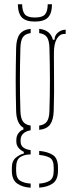

<svg xmlns="http://www.w3.org/2000/svg" viewBox="-20 -739 338 899"><path d="M123.5 140Q84.5 137.5 60 120Q35.5 102.5 35.5 60V46Q35.5 14.5 54.5 -1Q73.5 -16.5 91.5 -20V-28Q56.5 -45.5 56.5 -76V-84Q56.5 -103.5 67.5 -116.8Q78.5 -130 89.5 -132V-141Q57 -159.5 55.5 -220Q54.5 -262.5 54 -295.2Q53.5 -328 53.5 -359.5Q53.5 -391 54 -427.5Q54.5 -464 55.5 -514Q56.5 -557 72 -578.5Q87.5 -600 123.5 -604V-584Q98 -580.5 87.2 -565Q76.5 -549.5 75.5 -514Q71 -361 75.5 -220Q76.5 -185 87.8 -169.8Q99 -154.5 123.5 -151V-129Q102 -125.5 89.2 -113.8Q76.5 -102 76.5 -84V-76Q76.5 -42.5 123.5 -36V-16Q94.5 -16 75 -3.5Q55.5 9 55.5 46V61Q55.5 96 75 107.5Q94.5 119 123.5 120.5ZM163.5 -131V-151Q188.5 -154.5 199.5 -169.8Q210.5 -185 211.5 -220Q216 -361 211.5 -514Q210.5 -549.5 199.8 -565Q189 -580.5 163.5 -584V-604Q216.5 -598 227.5 -553H235.5Q235.5 -573.5 251.5 -586.8Q267.5 -600 287.5 -600V-580H280.5Q259.5 -580 246 -557.2Q232.5 -534.5 232.5 -491V-468Q232.5 -418 233 -380.8Q233.5 -343.5 233.2 -306.5Q233 -269.5 231.5 -220Q230 -177.5 214.8 -156.2Q199.5 -135 163.5 -131ZM163.5 139.5V120.5Q192.5 119 212 107.5Q231.5 96 231.5 61V46Q231.5 9 212.2 -1Q193 -11 163.5 -13.5V-32.5Q204.5 -28.5 228 -13Q251.5 2.5 251.5 46V60Q251.5 102.5 227.2 119.8Q203 137 163.5 139.5ZM143.5 -638Q101.5 -638 83 -656.8Q64.5 -675.5 63.5 -719H83.5Q84.5 -684.5 97.2 -670.8Q110 -657 143.5 -657Q177.5 -657 190.2 -670.8Q203 -684.5 203.5 -719H223.5Q223 -675.5 204.2 -656.8Q185.5 -638 143.5 -638Z"/></svg>

Font: Big Shoulders Stencil Display Thin
Style: Regular
Weight: 100
Designer: Patric King
Foundry: XO Type Co
Version: Version 1.000